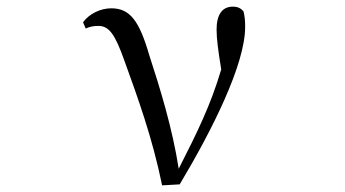

<svg xmlns="http://www.w3.org/2000/svg" viewBox="-20 -551 1040 578"><path d="M468 7 521 4C619 -160 718 -357 718 -470C718 -488 717 -501 713 -517C705 -526 696 -531 681 -531C649 -531 632 -507 632 -462C632 -434 637 -397 646 -342C614 -234 574 -153 518 -43C499 -165 462 -285 429 -386C399 -489 371 -526 315 -526C283 -526 249 -510 230 -484L238 -465C248 -470 260 -473 276 -473C308 -473 326 -449 355 -367C394 -259 439 -136 468 7Z"/></svg>

Font: Harano Aji Mincho
Style: Regular
Weight: 400
Foundry: Masamichi Hosoda
Version: HaranoAjiMincho-Regular version 20230610;ttx 4.39.4